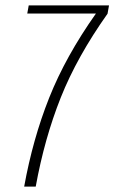

<svg xmlns="http://www.w3.org/2000/svg" viewBox="-20 -695 426 715"><path d="M70 0H113Q145.5 -179 206.2 -331.5Q267 -484 380.5 -644L386 -675H87L81.5 -644.5H337L336.5 -643.5Q224.5 -485 163.2 -331Q102 -177 70 0Z"/></svg>

Font: Anybody SemiCondensed ExtraLight
Style: Italic
Weight: 250
Width: 4
Italic angle: -10°
Version: Version 1.113;gftools[0.9.25]